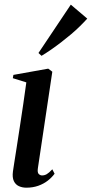

<svg xmlns="http://www.w3.org/2000/svg" viewBox="-20 -816 404 846"><path d="M96 11Q78 11 63.2 4.2Q48.5 -2.5 41 -18.2Q33.5 -34 37 -60.5Q38 -68.5 42.5 -96.8Q47 -125 53.5 -166.8Q60 -208.5 67.5 -257.8Q75 -307 82.5 -357.5Q90 -408 96 -453L36.5 -471.5L39 -486L192.5 -513.5L210.5 -500L147 -75.5Q144 -56 150.5 -49.5Q157 -43 165.5 -43Q176 -43 185.8 -48.5Q195.5 -54 210.5 -70L220.5 -50.5Q208.5 -34 190.5 -20Q172.5 -6 148.8 2.5Q125 11 96 11ZM149.5 -582.5 292 -795.5 364.5 -734Q350 -718 332.2 -700.5Q314.5 -683 293.8 -665.5Q273 -648 251 -631Q229 -614 206.8 -598.5Q184.5 -583 163 -570Z"/></svg>

Font: Merriweather 144pt Medium
Style: Italic
Weight: 500
Italic angle: -7.8°
Version: Version 2.101